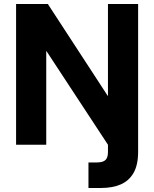

<svg xmlns="http://www.w3.org/2000/svg" viewBox="-20 -720 767 955"><path d="M60 0V-700H218L516 -243H517V-700H667V35Q667 101 644 140.5Q621 180 580 197.5Q539 215 483 215H420V88H461Q492 88 504.5 76Q517 64 517 36V0L211 -466H210V0Z"/></svg>

Font: DM Sans 28pt Black
Style: Regular
Weight: 900
Version: Version 4.004;gftools[0.9.30]